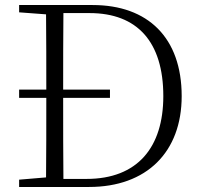

<svg xmlns="http://www.w3.org/2000/svg" viewBox="-20 -743 802 763"><path d="M417 -354V-387H231C231 -493 231 -593 232 -691H336C526 -691 629 -576 629 -361C629 -158 527 -32 324 -32H232C231 -131 231 -232 231 -354ZM56 -694 163 -686C164 -589 164 -491 164 -387H56V-354H164C164 -235 164 -135 163 -38L56 -29V0H334C563 0 702 -139 702 -361C702 -593 568 -723 348 -723H56Z"/></svg>

Font: Noto Serif TC ExtraLight
Style: Regular
Weight: 200
Designer: Ryoko NISHIZUKA 西塚涼子 (kana & ideographs); Frank Grießhammer (Latin, Greek & Cyrillic); Wenlong ZHANG 张文龙 (bopomofo); San
Foundry: Adobe
Version: Version 2.001;hotconv 1.1.0;makeotfexe 2.6.0